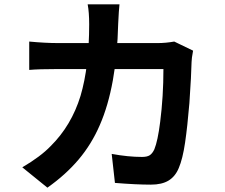

<svg xmlns="http://www.w3.org/2000/svg" viewBox="-20 -822 1040 887"><path d="M526 -713Q519 -422 441 -244Q403 -156 343.5 -85.5Q284 -15 199 45L83 -49Q168 -99 214 -147Q310 -242 352 -379Q392 -514 392 -710Q392 -765 385 -802H532Q529 -776 526 -713ZM865 -535Q864 -478 855 -346Q846 -238 835 -163Q824 -88 806 -46Q790 -7 759 12Q728 31 677 31Q609 31 511 23L496 -111Q572 -97 636 -97Q660 -97 672 -105Q684 -113 693 -132Q709 -171 720 -259Q735 -376 735 -503H247Q159 -503 115 -499V-630Q190 -623 247 -623H710Q745 -623 785 -630L872 -588Q865 -551 865 -535Z"/></svg>

Font: Merged Yaku Han JP
Style: Bold
Weight: 700
Designer: Ryoko NISHIZUKA 西塚涼子 (kana, bopomofo & ideographs); Paul D. Hunt (Latin, Greek & Cyrillic); Sandoll Communications 산돌커뮤니
Foundry: Adobe
Version: Version 2.004